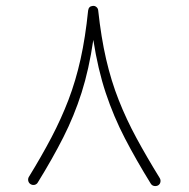

<svg xmlns="http://www.w3.org/2000/svg" viewBox="-20 -608 640 651"><path d="M516.1 20.5Q509.8 23.9 502.4 22.5Q495.1 21 491.2 14.6Q441.4 -65.9 403.3 -139.4Q365.2 -212.9 338.6 -292.7Q312 -372.6 296.4 -472.7Q281.7 -372.6 256.6 -293.7Q231.4 -214.8 194.8 -142.6Q158.2 -70.3 108.4 10.3Q105 16.6 97.9 18.6Q90.8 20.5 84 16.6Q77.6 12.7 75.9 5.6Q74.2 -1.5 77.6 -7.8Q121.1 -78.6 154.3 -141.8Q187.5 -205.1 212.2 -269.5Q236.8 -334 253.2 -407.5Q269.5 -481 278.8 -572.3Q280.8 -586.9 294.4 -587.9Q301.3 -588.9 306.9 -584.2Q312.5 -579.6 313 -572.3Q322.8 -481.4 339.8 -407.5Q356.9 -333.5 382.6 -268.6Q408.2 -203.6 442.9 -139.6Q477.5 -75.7 521.5 -4.4Q525.4 2 523.9 9.3Q522.5 16.6 516.1 20.5Z"/></svg>

Font: Mikhak-DS1-FD ExtraLight
Style: Regular
Weight: 200
Designer: Amin Abedi
Version: Version 3.2